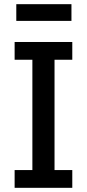

<svg xmlns="http://www.w3.org/2000/svg" viewBox="-20 -899 417 919"><path d="M50 0V-85H135V-613H50V-698H326V-613H241V-85H326V0ZM58 -879H322V-799H58Z"/></svg>

Font: IBM Plex Sans Cond Medm
Style: Regular
Weight: 500
Width: 3
Designer: Mike Abbink, Paul van der Laan, Pieter van Rosmalen
Foundry: Bold Monday
Version: Version 1.3